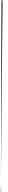

<svg xmlns="http://www.w3.org/2000/svg" viewBox="-93 -19450 887 20369"><path d="M0 0C0 932 89 832 -5 832C66 832 34 813 -73 886L-2 899L68 -19419L157 -19429L177 -19370ZM177 -19430C240 -19430 188 -19349 179 -19349C90 -19349 118 -19286 73 -19286C123 -19286 191 -19192 170 -19192C141 -19192 111 -19100 70 -19100C113 -19100 194 -18999 200 -18999C210 -18999 225 -19080 214 -19080Z"/></svg>

Font: Prida01
Style: Bold
Weight: 700
Designer: gluk
Foundry: gluk
Version: Version 00.072